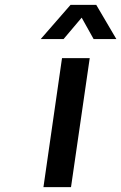

<svg xmlns="http://www.w3.org/2000/svg" viewBox="-20 -772 500 792"><path d="M147.9 -610.8 271 -752H377L460 -610.8H366.2L316.9 -699.2L242.2 -610.8ZM159.2 0 235.8 -532.2H350.1L272.9 0Z"/></svg>

Font: Trueno
Style: Italic
Weight: 400
Designer: Julieta Ulanovsky
Foundry: Julieta Ulanovsky
Version: Version 3.001b | FøM Fix